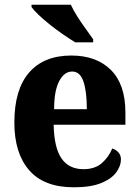

<svg xmlns="http://www.w3.org/2000/svg" viewBox="-20 -786 589 816"><path d="M294 10Q167 10 104 -62.5Q41 -135 41 -265Q41 -406 104 -478Q167 -550 283 -550Q390 -550 451.5 -488.5Q513 -427 513 -308V-256H208Q210 -158 241.5 -112.5Q273 -67 335 -67Q383 -67 412.5 -92.5Q442 -118 457 -155Q473 -150 483.5 -138Q494 -126 494 -108Q494 -81 474 -53.5Q454 -26 410 -8Q366 10 294 10ZM349 -322Q349 -398 334.5 -440Q320 -482 287 -482Q253 -482 231.5 -441Q210 -400 210 -322ZM300 -606Q277 -620 248.5 -639.5Q220 -659 192.5 -681Q165 -703 144 -723Q123 -743 114 -756V-766H281Q291 -744 308 -717Q325 -690 344 -664Q363 -638 376 -619V-606Z"/></svg>

Font: Noto Serif Myanmar SemiCondensed ExtraBold
Style: Regular
Weight: 800
Width: 4
Designer: Ben Mitchell and the Monotype Design Team
Foundry: Monotype Imaging Inc.
Version: Version 2.106; ttfautohint (v1.8.4.7-5d5b)